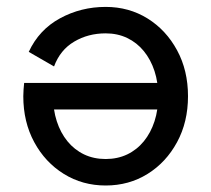

<svg xmlns="http://www.w3.org/2000/svg" viewBox="-20 -538 624 567"><path d="M499 -214.8V-293H139.6L105.5 -214.8ZM139.6 -341.8Q157.7 -390.6 199 -415Q240.2 -439.5 292 -439.5Q327.1 -439.5 355.7 -425.8Q384.3 -412.1 404.8 -387Q425.3 -361.8 436.3 -328.1Q447.3 -294.4 447.3 -253.9Q447.3 -213.9 436.3 -179.9Q425.3 -146 404.8 -120.8Q384.3 -95.7 355.7 -82Q327.1 -68.4 292 -68.4Q256.8 -68.4 228.3 -82Q199.7 -95.7 179.2 -120.8Q158.7 -146 147.7 -179.9Q136.7 -213.9 136.7 -253.9Q136.7 -264.2 137.5 -273.9Q138.2 -283.7 139.6 -293H51.3Q50.3 -283.7 49.6 -273.7Q48.8 -263.7 48.8 -253.9Q48.8 -177.7 81.1 -118.2Q113.3 -58.6 168.5 -24.4Q223.6 9.8 292 9.8Q360.8 9.8 415.8 -24.4Q470.7 -58.6 502.9 -118.2Q535.2 -177.7 535.2 -253.9Q535.2 -330.1 502.9 -389.6Q470.7 -449.2 415.8 -483.4Q360.8 -517.6 292 -517.6Q219.2 -517.6 157.2 -483.9Q95.2 -450.2 64.9 -384.8Z"/></svg>

Font: Giphurs SC
Style: Regular
Weight: 400
Version: Version 0.920